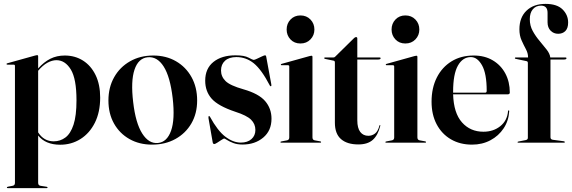

<svg xmlns="http://www.w3.org/2000/svg" viewBox="-20 -735 2946 989"><path d="M176.5 -445V-382.5Q206.5 -416 239.5 -432.5Q272.5 -449 313.5 -449Q366.5 -449 407.8 -422.8Q449 -396.5 472.5 -348Q496 -299.5 496 -232.5Q496 -157.5 468.8 -103Q441.5 -48.5 394.8 -19Q348 10.5 290 10.5Q214.5 10.5 176.5 -37V206.5Q176.5 220 188.5 222L220 227Q225 228 225 231Q225 234 221 234H19.5Q15.5 234 15.5 231Q15.5 227.5 22 226.5L45 222Q57 220 57 207V-395.5Q57 -402 50.5 -402H18Q13.5 -402 13.5 -405.5Q13.5 -407.5 17.5 -409L161 -449Q168 -451 171 -451Q176.5 -451 176.5 -445ZM270.5 -425Q248.5 -425 224.2 -411.8Q200 -398.5 176.5 -370.5V-53Q206 -7 256.5 -7Q290.5 -7 317 -26.8Q343.5 -46.5 358.8 -92.8Q374 -139 374 -218.5Q374 -329 344.8 -377Q315.5 -425 270.5 -425Z M769.5 -449Q835.5 -449 886.5 -419.5Q937.5 -390 966.5 -337.8Q995.5 -285.5 995.5 -217.5Q995.5 -150.5 965.8 -99.2Q936 -48 883.5 -19Q831 10 763.5 10Q697.5 10 646.8 -18.8Q596 -47.5 567.2 -98.8Q538.5 -150 538.5 -217.5Q538.5 -285 568 -337.2Q597.5 -389.5 649.8 -419.2Q702 -449 769.5 -449ZM794 1.5Q840 -3 861 -61.2Q882 -119.5 869.5 -229.5Q856.5 -340 823 -392.5Q789.5 -445 740.5 -440Q692.5 -435 672.8 -376Q653 -317 666 -209Q678.5 -100.5 712.8 -47Q747 6.5 794 1.5Z M1220.5 -0.5Q1255 -0.5 1275.2 -18.5Q1295.5 -36.5 1295.5 -65.5Q1295.5 -96.5 1273.2 -118.5Q1251 -140.5 1191.5 -159.5Q1103.5 -189 1070.2 -226.8Q1037 -264.5 1037 -319.5Q1037 -382 1079.5 -416Q1122 -450 1193 -450Q1238.5 -450 1260.2 -438.2Q1282 -426.5 1286.5 -426.5Q1291.5 -426.5 1304 -432.5Q1316.5 -438.5 1328.8 -444.2Q1341 -450 1345 -450Q1350 -450 1351 -444.5L1377.5 -300.5Q1379 -292.5 1376 -291Q1373 -289.5 1370.5 -293.5Q1327 -377 1287.2 -409Q1247.5 -441 1197.5 -441Q1160 -441 1139.2 -422.2Q1118.5 -403.5 1118.5 -372Q1118.5 -340.5 1141.8 -317.5Q1165 -294.5 1234 -275Q1313 -252.5 1345.8 -214.2Q1378.5 -176 1378.5 -123.5Q1378.5 -62 1335.8 -26.2Q1293 9.5 1229.5 9.5Q1202 9.5 1181.8 1.8Q1161.5 -6 1149.5 -13.8Q1137.5 -21.5 1134.5 -21.5Q1132 -21.5 1121.2 -14.5Q1110.5 -7.5 1099.2 -0.2Q1088 7 1084 7Q1077 7 1075.5 -2.5L1054 -126Q1052.5 -135 1056 -137Q1057.5 -138.5 1061 -134.5Q1101 -61 1141 -30.8Q1181 -0.5 1220.5 -0.5Z M1527.5 -511Q1496 -511 1476.2 -532Q1456.5 -553 1456.5 -583Q1456.5 -613.5 1476.5 -634.5Q1496.5 -655.5 1527.5 -655.5Q1559 -655.5 1579.2 -634.5Q1599.5 -613.5 1599.5 -583Q1599.5 -553 1579.2 -532Q1559 -511 1527.5 -511ZM1589.5 -442V-27.5Q1589.5 -14 1601.5 -12L1629 -7Q1634 -6.5 1634 -3Q1634 0 1630 0H1428.5Q1424.5 0 1424.5 -3Q1424.5 -5.5 1429.5 -6.5L1458 -12Q1470 -14 1470 -27V-392.5Q1470 -399 1463.5 -399H1431Q1426.5 -399 1426.5 -402.5Q1426.5 -404.5 1430.5 -406L1574 -446Q1581 -448 1584 -448Q1589.5 -448 1589.5 -442Z M1698.5 -422.5 1655 -431.5Q1650 -432.5 1650 -435.5Q1650 -439 1653.5 -439H1697.5Q1703.5 -439 1707 -443.5L1803.5 -538.5Q1809 -544 1814 -544Q1820.5 -544 1820.5 -536.5V-439H1935.5Q1940.5 -439 1940.5 -435Q1940.5 -428.5 1928 -428.5H1820.5V-115.5Q1820.5 -75 1835.8 -55.2Q1851 -35.5 1877.5 -35.5Q1896.5 -35.5 1911.8 -47.2Q1927 -59 1934.5 -88Q1935.5 -91 1937.5 -90.8Q1939.5 -90.5 1939 -87.5Q1927 -38.5 1900.5 -14.8Q1874 9 1826 9Q1768 9 1736.5 -18.5Q1705 -46 1705 -103V-413Q1705 -421.5 1698.5 -422.5Z M2068 -511Q2036.5 -511 2016.8 -532Q1997 -553 1997 -583Q1997 -613.5 2017 -634.5Q2037 -655.5 2068 -655.5Q2099.5 -655.5 2119.8 -634.5Q2140 -613.5 2140 -583Q2140 -553 2119.8 -532Q2099.5 -511 2068 -511ZM2130 -442V-27.5Q2130 -14 2142 -12L2169.5 -7Q2174.5 -6.5 2174.5 -3Q2174.5 0 2170.5 0H1969Q1965 0 1965 -3Q1965 -5.5 1970 -6.5L1998.5 -12Q2010.5 -14 2010.5 -27V-392.5Q2010.5 -399 2004 -399H1971.5Q1967 -399 1967 -402.5Q1967 -404.5 1971 -406L2114.5 -446Q2121.5 -448 2124.5 -448Q2130 -448 2130 -442Z M2606 -258.5Q2606 -249 2594.5 -249H2314Q2317 -152.5 2359.8 -104.5Q2402.5 -56.5 2470 -56.5Q2521.5 -56.5 2557.2 -85.2Q2593 -114 2597 -163Q2597.5 -166.5 2600 -166.5Q2603.5 -166.5 2603 -162Q2600 -112.5 2574.2 -73.8Q2548.5 -35 2506.2 -12.5Q2464 10 2411.5 10Q2349.5 10 2302.5 -17.5Q2255.5 -45 2229.2 -94.8Q2203 -144.5 2203 -211Q2203 -282 2230 -335.5Q2257 -389 2305.8 -419Q2354.5 -449 2420 -449Q2476.5 -449 2518.2 -424.2Q2560 -399.5 2583 -356.5Q2606 -313.5 2606 -258.5ZM2314 -262.5Q2314 -260 2314 -257.5H2478.5Q2487 -257.5 2487 -267Q2487 -356 2463 -398.5Q2439 -441 2405.5 -441Q2363.5 -441 2338.8 -397.2Q2314 -353.5 2314 -262.5Z M2815.5 -28Q2815.5 -17 2827.5 -15L2883.5 -7.5Q2889.5 -6.5 2889.5 -3Q2889.5 0 2885 0H2649Q2646 0 2646 -2.5Q2646 -5.5 2650.5 -6L2688.5 -13.5Q2699 -16 2699 -25V-410.5Q2699 -418.5 2692.5 -420L2636 -432Q2632 -433 2632 -435.5Q2632 -439 2636 -439H2700V-441Q2700 -461 2689 -481.5Q2678 -502 2666.8 -526.8Q2655.5 -551.5 2655.5 -584Q2655.5 -645 2692 -680Q2728.5 -715 2790 -715Q2849 -715 2877.8 -686.5Q2906.5 -658 2906.5 -619Q2906.5 -589.5 2892.2 -575.2Q2878 -561 2855 -561Q2832 -561 2816.2 -577Q2800.5 -593 2800.5 -620V-669Q2800.5 -706 2767 -706Q2740.5 -706 2724.8 -687.5Q2709 -669 2709 -636Q2709 -603 2724.2 -575.2Q2739.5 -547.5 2759.8 -523.8Q2780 -500 2796.2 -479Q2812.5 -458 2814.5 -439H2893Q2898 -439 2898 -435.5Q2898 -428.5 2885.5 -428.5H2815.5Z"/></svg>

Font: Fraunces 144pt SemiBold
Style: Regular
Weight: 600
Version: Version 1.000;[0bf87f6ff]